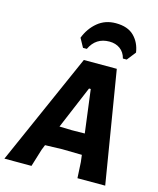

<svg xmlns="http://www.w3.org/2000/svg" viewBox="-152 -979 881 1069"><g transform="rotate(15 288.5 -444.5)"><path d="M240 -709 212 -760Q234 -817 277.5 -853Q321 -889 382 -889Q451 -889 487.5 -852.5Q524 -816 532 -760L492 -709H470Q461 -744 435.5 -762.5Q410 -781 374 -781Q296 -781 262 -709ZM452 -645 558 0H398L393 -92L388 -132L275 -134L176 -131L164 -101L133 0H-23L262 -645ZM331 -499 227 -252 299 -250 373 -251 341 -499Z"/></g></svg>

Font: Alegreya Sans ExtraBold
Style: Italic
Weight: 800
Italic angle: -7°
Designer: Juan Pablo del Peral
Foundry: Huerta Tipografica
Version: Version 2.007